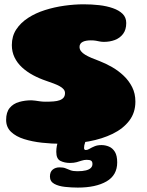

<svg xmlns="http://www.w3.org/2000/svg" viewBox="-20 -643 682 892"><path d="M266 25Q220.5 25 175 20Q129.5 15 92 3.2Q54.5 -8.5 31.5 -30.2Q8.5 -52 8.5 -86Q8.5 -121.5 25 -141.5Q41.5 -161.5 68.5 -169.2Q95.5 -177 126.5 -177Q132.5 -177 143.2 -175.5Q154 -174 166.2 -172.2Q178.5 -170.5 190 -170.5Q211.5 -170.5 228.5 -171.8Q245.5 -173 257.5 -177.5Q269.5 -182 275.8 -190Q282 -198 282 -210.5Q282 -220.5 275.5 -228.2Q269 -236 257.2 -242.5Q245.5 -249 229.5 -255Q213.5 -261 194.5 -267.5Q162 -278.5 133.2 -294Q104.5 -309.5 82.2 -330Q60 -350.5 47.5 -376.5Q35 -402.5 35 -433.5Q35 -475 55.5 -506.2Q76 -537.5 110.8 -560Q145.5 -582.5 189 -596.2Q232.5 -610 279.2 -616.5Q326 -623 369 -623Q406 -623 441 -619Q476 -615 504.5 -605Q533 -595 549.8 -578.5Q566.5 -562 566.5 -536Q566.5 -505 551.8 -485.5Q537 -466 513.5 -457.2Q490 -448.5 463 -448.5Q453 -448.5 444 -450.2Q435 -452 425.5 -453.8Q416 -455.5 402 -455.5Q391.5 -455.5 382 -454Q372.5 -452.5 365.2 -449Q358 -445.5 353.8 -439.8Q349.5 -434 349.5 -425Q349.5 -414 356.5 -405Q363.5 -396 376 -388.5Q388.5 -381 405.5 -373.8Q422.5 -366.5 443 -359Q471.5 -348 500.8 -331.2Q530 -314.5 554.5 -291.2Q579 -268 594 -238.2Q609 -208.5 609 -171Q609 -119.5 580.5 -82.2Q552 -45 503.2 -21.2Q454.5 2.5 393.2 13.8Q332 25 266 25ZM341.5 228.5Q312 228.5 282 225.2Q252 222 232 211Q212 200 212 177Q212 155.5 224.8 145Q237.5 134.5 257 134.5Q274.5 134.5 285 139Q295.5 143.5 307.5 148Q319.5 152.5 339.5 152.5Q364 152.5 379.5 148.5Q395 144.5 402.2 137Q409.5 129.5 409.5 119Q409.5 107.5 403.2 103.5Q397 99.5 383 99.5Q371 99.5 359.8 103.2Q348.5 107 335.8 110.5Q323 114 305 114Q280 114 260.8 104.5Q241.5 95 241.5 62.5Q241.5 48 244 35Q246.5 22 251.2 10.8Q256 -0.5 261 -8Q269.5 -20 285.2 -31Q301 -42 333 -42Q355.5 -42 367.8 -31.2Q380 -20.5 380 -6.5Q380 7.5 375.2 19.8Q370.5 32 370.5 44.5Q370.5 54 379 54Q386.5 54 396 48.2Q405.5 42.5 419 36.8Q432.5 31 451.5 31Q469.5 31 486.2 38Q503 45 513.8 62.5Q524.5 80 524.5 111.5Q524.5 171 474.8 199.8Q425 228.5 341.5 228.5Z"/></svg>

Font: Gluten Thin ExtraBold
Style: Regular
Weight: 800
Version: Version 1.300